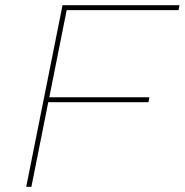

<svg xmlns="http://www.w3.org/2000/svg" viewBox="-20 -720 712 740"><path d="M101 0H81L221 -700H672L668 -681H237L170 -345H556L552 -326H166Z"/></svg>

Font: Montserrat Thin
Style: Italic
Weight: 100
Italic angle: -11.3°
Designer: Julieta Ulanovsky
Foundry: Julieta Ulanovsky
Version: Version 9.000; ttfautohint (v1.8.4.7-5d5b)